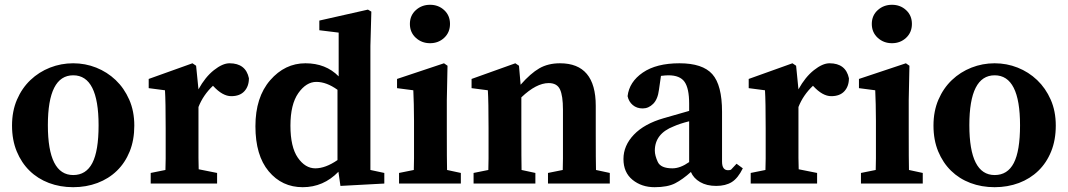

<svg xmlns="http://www.w3.org/2000/svg" viewBox="-20 -760 4421 795"><path d="M187 -480Q232.9 -498 283 -498Q333 -498 378.4 -480Q423.8 -461.9 459 -428.5Q494.1 -395 515.1 -347.4Q536.1 -299.8 536.1 -240Q536.1 -180.2 517.1 -133.1Q498 -85.9 464.1 -53Q430.2 -20 383.5 -2.4Q336.9 15.1 283 15.1Q229 15.1 182.6 -2.4Q136.2 -20 102.5 -53Q68.8 -85.9 49.3 -133.1Q29.8 -180.2 29.8 -240Q29.8 -299.8 50.3 -347.4Q70.8 -395 106 -428.5Q141.1 -461.9 187 -480ZM283.2 -35.2Q336.4 -35.2 362.3 -85Q388.2 -134.8 388.2 -241.2Q388.2 -448.2 283.2 -448.2Q178.2 -448.2 178.2 -241.7Q178.2 -35.2 283.2 -35.2Z M801.8 -106.4Q801.8 -96.2 802.7 -59.1L878.9 -43.9V0H604V-43.9L665 -56.2Q666 -93.3 666 -103.5V-227.5Q666 -340.8 663.1 -386.2L595.7 -395V-433.1L776.9 -498L792 -487.8L801.8 -390.1Q829.6 -440.9 865.7 -469.5Q901.9 -498 930.2 -498Q997.6 -498 1010.7 -436Q1010.7 -402.8 991.9 -382.3Q973.1 -361.8 937.5 -361.8Q901.9 -361.8 863.8 -402.8L861.8 -404.8Q821.3 -366.7 801.8 -316.9Z M1381.3 -48.8Q1319.3 15.1 1233.4 15.1Q1147.5 15.1 1092.5 -50.8Q1037.6 -116.7 1037.6 -237.3Q1037.6 -357.4 1098.6 -427.7Q1159.7 -498 1244.6 -498Q1329.1 -498 1382.3 -443.8V-625L1302.2 -634.8V-674.8L1503.4 -720.2L1517.6 -711.9L1513.7 -569.8V-56.2L1571.3 -43.9V0L1389.6 9.8ZM1377.4 -97.2V-388.2Q1332 -420.9 1290 -420.9Q1248 -420.9 1215.3 -374.5Q1182.6 -328.1 1182.6 -239.7Q1182.6 -151.4 1213.1 -107.2Q1243.7 -63 1285.6 -63Q1327.6 -63 1377.4 -97.2Z M1888.2 0H1632.3V-43.9L1693.4 -56.2Q1694.3 -94.2 1694.3 -104.5Q1694.3 -104.5 1694.3 -259.8Q1694.3 -300.8 1693.4 -328.4Q1692.4 -356 1691.4 -386.2L1624 -395V-433.1L1818.4 -498L1833 -487.8L1830.1 -345.2V-218.8Q1830.1 -92.8 1831.1 -56.2L1888.2 -43.9ZM1819.3 -603.5Q1795.4 -581.1 1760.7 -581.1Q1726.1 -581.1 1701.7 -603.5Q1677.2 -626 1677.2 -660.9Q1677.2 -695.8 1701.7 -718Q1726.1 -740.2 1760.7 -740.2Q1795.4 -740.2 1819.3 -718Q1843.3 -695.8 1843.3 -660.9Q1843.3 -626 1819.3 -603.5Z M2298.8 -498Q2446.8 -498 2446.8 -321.8V-207Q2446.8 -91.8 2447.8 -56.2L2504.9 -43.9V0H2249V-43.9L2310.1 -56.2Q2311 -93.3 2311 -103.5V-306.2Q2311 -363.3 2298.8 -389.6Q2286.6 -416 2252 -416Q2200.7 -416 2138.7 -356.9V-224.6Q2138.7 -92.8 2139.6 -56.2L2196.8 -43.9V0H1940.9V-43.9L2002 -56.2Q2002.9 -94.2 2002.9 -104.5V-228Q2002.9 -340.8 2000 -386.2L1932.6 -395V-433.1L2113.8 -498L2128.9 -487.8L2135.7 -409.2Q2176.8 -456.1 2213.1 -477.1Q2249.5 -498 2298.8 -498Z M2969.7 -90.8Q2969.7 -55.2 2994.6 -55.2Q3004.4 -55.2 3007.6 -58.3Q3010.7 -61.5 3029.8 -82L3055.7 -63Q3035.6 -22 3010 -6.1Q2984.4 9.8 2945.3 9.8Q2906.2 9.8 2878.9 -6.1Q2851.6 -22 2840.8 -47.9Q2806.6 -17.1 2775.4 -1Q2744.1 15.1 2690.4 15.1Q2636.7 15.1 2599.1 -15.4Q2561.5 -45.9 2561.5 -101.6Q2561.5 -157.2 2604.7 -202.4Q2647.9 -247.6 2728.8 -270.8Q2809.6 -293.9 2833.5 -300.8V-331.1Q2833.5 -394 2814.5 -421.1Q2795.4 -448.2 2747.6 -448.2Q2736.3 -448.2 2716.8 -445.8L2708.5 -388.2Q2703.6 -349.1 2684.6 -330.1Q2665.5 -311 2641.1 -311Q2616.7 -311 2600.1 -325Q2583.5 -338.9 2578.6 -361.8Q2585.4 -420.9 2641.6 -459.5Q2697.8 -498 2793.5 -498Q2889.2 -498 2929.4 -452.9Q2969.7 -407.7 2969.7 -296.9ZM2691.4 -136.2Q2691.4 -116.2 2703.6 -89.6Q2715.8 -63 2764.2 -63Q2796.9 -63 2833.5 -88.9V-257.8Q2794.4 -248 2769.5 -236.8Q2691.4 -206.5 2691.4 -136.2Z M3286.1 -106.4Q3286.1 -96.2 3287.1 -59.1L3363.3 -43.9V0H3088.4V-43.9L3149.4 -56.2Q3150.4 -93.3 3150.4 -103.5V-227.5Q3150.4 -340.8 3147.5 -386.2L3080.1 -395V-433.1L3261.2 -498L3276.4 -487.8L3286.1 -390.1Q3314 -440.9 3350.1 -469.5Q3386.2 -498 3414.6 -498Q3481.9 -498 3495.1 -436Q3495.1 -402.8 3476.3 -382.3Q3457.5 -361.8 3421.9 -361.8Q3386.2 -361.8 3348.1 -402.8L3346.2 -404.8Q3305.7 -366.7 3286.1 -316.9Z M3800.8 0H3544.9V-43.9L3606 -56.2Q3606.9 -94.2 3606.9 -104.5Q3606.9 -104.5 3606.9 -259.8Q3606.9 -300.8 3606 -328.4Q3605 -356 3604 -386.2L3536.6 -395V-433.1L3731 -498L3745.6 -487.8L3742.7 -345.2V-218.8Q3742.7 -92.8 3743.7 -56.2L3800.8 -43.9ZM3731.9 -603.5Q3708 -581.1 3673.3 -581.1Q3638.7 -581.1 3614.3 -603.5Q3589.8 -626 3589.8 -660.9Q3589.8 -695.8 3614.3 -718Q3638.7 -740.2 3673.3 -740.2Q3708 -740.2 3731.9 -718Q3755.9 -695.8 3755.9 -660.9Q3755.9 -626 3731.9 -603.5Z M4002.4 -480Q4048.3 -498 4098.4 -498Q4148.4 -498 4193.8 -480Q4239.3 -461.9 4274.4 -428.5Q4309.6 -395 4330.6 -347.4Q4351.6 -299.8 4351.6 -240Q4351.6 -180.2 4332.5 -133.1Q4313.5 -85.9 4279.5 -53Q4245.6 -20 4199 -2.4Q4152.3 15.1 4098.4 15.1Q4044.4 15.1 3998 -2.4Q3951.7 -20 3918 -53Q3884.3 -85.9 3864.7 -133.1Q3845.2 -180.2 3845.2 -240Q3845.2 -299.8 3865.7 -347.4Q3886.2 -395 3921.4 -428.5Q3956.5 -461.9 4002.4 -480ZM4098.6 -35.2Q4151.9 -35.2 4177.7 -85Q4203.6 -134.8 4203.6 -241.2Q4203.6 -448.2 4098.6 -448.2Q3993.7 -448.2 3993.7 -241.7Q3993.7 -35.2 4098.6 -35.2Z"/></svg>

Font: SourceSerifPro-Bold
Style: Bold
Weight: 700
Designer: Frank Grießhammer
Foundry: Adobe Systems Incorporated
Version: Version 1.014;PS Version 1.0;hotconv 1.0.73;makeotf.lib2.5.5